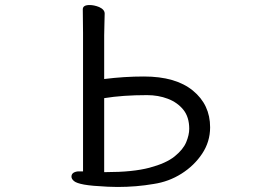

<svg xmlns="http://www.w3.org/2000/svg" viewBox="-20 -731 1040 763"><path d="M591 0Q522 12 447 12L408 11Q344 8 314 2.5Q284 -3 274 -11.5Q264 -20 264 -29Q264 -47 290 -50H310V-600L309 -694Q309 -711 336 -711Q354 -711 374 -703Q396 -693 396 -677Q396 -665 395 -637.5Q394 -610 394 -590V-417Q474 -427 552 -427Q678 -427 746.5 -371Q815 -315 815 -225Q815 -168 783.5 -120.5Q752 -73 701.5 -41Q651 -9 591 0ZM564 -353Q468 -353 394 -341V-47H401Q508 -47 574 -64.5Q640 -82 674 -109.5Q708 -137 720 -166Q732 -195 732 -219Q732 -266 708.5 -295Q685 -324 647 -338.5Q609 -353 564 -353Z"/></svg>

Font: Moon Stars Kai
Style: Bold
Weight: 700
Designer: GuiWonder
Version: Version 1.101